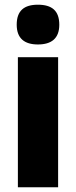

<svg xmlns="http://www.w3.org/2000/svg" viewBox="-20 -796 323 816"><path d="M141 -776C83 -776 51 -751 51 -691C51 -632 85 -607 141 -607C198 -607 232 -632 232 -691C232 -751 200 -776 141 -776ZM227 -553H56V0H227Z"/></svg>

Font: Noto Sans Georgian Condensed Black
Style: Regular
Weight: 900
Width: 3
Designer: Monotype Design Team, Akaki Razmadze
Foundry: Google LLC
Version: Version 2.005